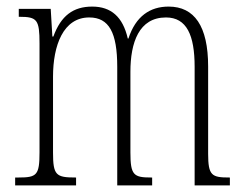

<svg xmlns="http://www.w3.org/2000/svg" viewBox="-20 -563 739 583"><path d="M26 0H211V-24H209C150 -24 141 -31 141 -100V-330C141 -425 172 -510 251 -510C311 -510 336 -464 336 -360V0H442V-24H439C386 -24 376 -31 376 -100V-345C376 -434 402 -510 484 -510C547 -510 571 -456 571 -360V0H678V-24H676C623 -24 612 -30 612 -96V-361C612 -484 570 -543 492 -543C436 -543 392 -514 370 -446H368C353 -512 317 -543 260 -543C202 -543 165 -515 142 -452H139L134 -536H37V-512H39C93 -512 100 -503 100 -431V-101C100 -31 92 -24 36 -24H26Z"/></svg>

Font: Noto Serif Georgian ExtraCondensed ExtraLight
Style: Regular
Weight: 200
Width: 2
Designer: Monotype Design Team, Akaki Razmadze
Foundry: Google LLC
Version: Version 2.003